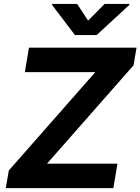

<svg xmlns="http://www.w3.org/2000/svg" viewBox="-20 -974 727 994"><path d="M9.9 0H566.8L588.1 -126.8H223.4L671.5 -636L686.8 -727.3H130L108.7 -600.5H473.4L25.6 -91.3ZM249.3 -948.9 367.9 -792.6H480.5L649.9 -948.9L650.6 -953.8H521.7L436.1 -867.2L379.3 -953.8H250Z"/></svg>

Font: Margiela Sans
Style: Bold Italic
Weight: 700
Italic angle: -9.39999°
Designer: Stefan Endress, Andreas Faust
Version: Version 1.100;FEAKit 1.0